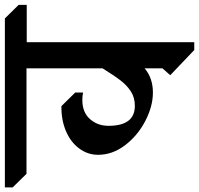

<svg xmlns="http://www.w3.org/2000/svg" viewBox="-82 -792 837 808"><g transform="rotate(-90 337.0 -387.5)"><path d="M564 -694V11H531L425 -90L454 -123V-198Q413 -163 352 -163Q294 -163 232.5 -195Q171 -227 130.5 -280Q90 -333 90 -394Q90 -437 116.5 -473Q143 -509 190 -529Q237 -549 295 -548L352 -490V-457Q337 -460 320 -460Q269 -460 240.5 -428Q212 -396 212 -350Q212 -239 296 -239Q330 -239 355.5 -255Q381 -271 402 -298Q423 -325 454 -375V-695H10L-47 -753V-786H664L721 -728V-694Z"/></g></svg>

Font: Inknut Antiqua Light
Style: Regular
Weight: 300
Designer: Claus Eggers Sørensen
Foundry: Claus Eggers Sørensen
Version: Version 1.003; ttfautohint (v1.8.2) -l 8 -r 50 -G 200 -x 14 